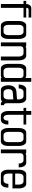

<svg xmlns="http://www.w3.org/2000/svg" viewBox="1807 -2567 742 4432"><g transform="rotate(90 2178.0 -351.0)"><path d="M367.2 -585V-522.9H143.1V0H54.2V-522.9H-18.1V-585H54.2Q54.2 -629.4 80.3 -665.8Q106.4 -702.1 146 -702.1H367.2V-640.1H180.2Q163.6 -640.1 153.3 -625.7Q143.1 -611.3 143.1 -585Z M860.8 -172.9Q860.8 -95.2 831.3 -47.6Q801.8 0 757.8 0H549.8Q505.9 0 476.3 -47.6Q446.8 -95.2 446.8 -172.9V-412.1Q446.8 -489.7 476.3 -537.4Q505.9 -585 549.8 -585H757.8Q801.8 -585 831.3 -537.4Q860.8 -489.7 860.8 -412.1ZM611.8 -62H695.8Q728.5 -62 750.7 -91.8Q772.9 -121.6 772.9 -172.9V-412.1Q772.9 -463.4 750.7 -493.2Q728.5 -522.9 695.8 -522.9H611.8Q579.1 -522.9 557.4 -493.2Q535.6 -463.4 535.6 -412.1V-172.9Q535.6 -121.6 557.4 -91.8Q579.1 -62 611.8 -62Z M1355.5 0H1267.6V-412.1Q1267.6 -463.4 1245.4 -493.2Q1223.1 -522.9 1190.4 -522.9H1124.5Q1106.9 -522.9 1097.9 -522.5Q1088.9 -522 1073.7 -518.3Q1058.6 -514.6 1050.8 -507.6Q1043 -500.5 1036.6 -485.8Q1030.3 -471.2 1030.3 -450.2V0H941.4V-585H1030.3V-567.9Q1054.7 -585 1080.6 -585H1252.4Q1296.4 -585 1325.9 -537.4Q1355.5 -489.7 1355.5 -412.1Z M1762.2 -134.8V-450.2Q1762.2 -467.8 1758.5 -481Q1754.9 -494.1 1746.6 -501.7Q1738.3 -509.3 1731 -513.9Q1723.6 -518.6 1710 -520.3Q1696.3 -522 1689 -522.5Q1681.6 -522.9 1667 -522.9H1601.1Q1568.4 -522.9 1546.6 -493.2Q1524.9 -463.4 1524.9 -412.1V-172.9Q1524.9 -121.6 1546.6 -91.8Q1568.4 -62 1601.1 -62H1667Q1681.6 -62 1689 -62.5Q1696.3 -63 1710 -64.7Q1723.6 -66.4 1731 -71Q1738.3 -75.7 1746.6 -83.3Q1754.9 -90.8 1758.5 -104Q1762.2 -117.2 1762.2 -134.8ZM1850.1 -702.1V0H1762.2V-17.1Q1736.3 0 1710.9 0H1539.1Q1495.1 0 1465.6 -47.6Q1436 -95.2 1436 -172.9V-412.1Q1436 -489.7 1465.6 -537.4Q1495.1 -585 1539.1 -585H1710.9Q1736.3 -585 1762.2 -567.9V-702.1Z M2232.4 -285.2 2085.4 -273.9Q2055.2 -270 2037.4 -244.9Q2019.5 -219.7 2019.5 -172.9Q2019.5 -121.6 2041.3 -91.8Q2063 -62 2095.7 -62H2179.7Q2212.4 -62 2234.6 -91.8Q2256.8 -121.6 2256.8 -172.9V-288.1Q2245.1 -285.2 2232.4 -285.2ZM2241.7 0H2033.7Q1989.7 0 1960.2 -47.6Q1930.7 -95.2 1930.7 -172.9Q1930.7 -211.9 1939 -243.9Q1947.3 -275.9 1964.6 -301Q1981.9 -326.2 2011 -341.3Q2040 -356.4 2079.6 -358.9L2224.6 -370.1Q2243.2 -371.6 2256.8 -380.9V-412.1Q2256.8 -463.4 2234.6 -493.2Q2212.4 -522.9 2179.7 -522.9H2077.6Q2048.8 -522.9 2025.6 -490.7Q2002.4 -458.5 2002.4 -412.1H1913.6Q1913.6 -484.9 1944.6 -534.9Q1975.6 -585 2015.6 -585H2241.7Q2285.6 -585 2315.2 -537.4Q2344.7 -489.7 2344.7 -412.1V-144Q2344.7 -70.8 2390.6 -70.8V0H2359.9Q2343.3 0 2326.2 -8.5Q2309.1 -17.1 2302.7 -30.8Q2276.4 0 2241.7 0Z M2733.4 0H2627.4Q2583.5 0 2554 -47.6Q2524.4 -95.2 2524.4 -172.9V-522.9H2452.1V-585H2524.4V-702.1H2612.3V-585H2837.4V-522.9H2612.3V-172.9Q2612.3 -120.1 2630.4 -91.1Q2648.4 -62 2680.2 -62Q2712.4 -62 2730.2 -90.8Q2748 -119.6 2748 -172.9H2837.4Q2837.4 -95.2 2807.4 -47.6Q2777.3 0 2733.4 0Z M3331.1 -172.9Q3331.1 -95.2 3301.5 -47.6Q3272 0 3228 0H3020Q2976.1 0 2946.5 -47.6Q2917 -95.2 2917 -172.9V-412.1Q2917 -489.7 2946.5 -537.4Q2976.1 -585 3020 -585H3228Q3272 -585 3301.5 -537.4Q3331.1 -489.7 3331.1 -412.1ZM3082 -62H3166Q3198.7 -62 3220.9 -91.8Q3243.2 -121.6 3243.2 -172.9V-412.1Q3243.2 -463.4 3220.9 -493.2Q3198.7 -522.9 3166 -522.9H3082Q3049.3 -522.9 3027.6 -493.2Q3005.9 -463.4 3005.9 -412.1V-172.9Q3005.9 -121.6 3027.6 -91.8Q3049.3 -62 3082 -62Z M3500.5 -450.2V0H3411.6V-585H3500.5V-567.9Q3524.9 -585 3550.8 -585H3722.7Q3767.1 -585 3796.4 -537.6Q3825.7 -490.2 3825.7 -412.1H3735.8Q3739.3 -460 3716.3 -491.5Q3693.4 -522.9 3660.6 -522.9H3594.7Q3577.1 -522.9 3568.1 -522.5Q3559.1 -522 3543.9 -518.3Q3528.8 -514.6 3521 -507.6Q3513.2 -500.5 3506.8 -485.8Q3500.5 -471.2 3500.5 -450.2Z M4311.5 -412.1V-268.1H3968.3V-172.9Q3968.3 -121.6 3990 -91.8Q4011.7 -62 4044.4 -62H4128.4Q4161.1 -62 4183.3 -91.8Q4205.6 -121.6 4205.6 -172.9H4293.5Q4293.5 -95.2 4263.9 -47.6Q4234.4 0 4190.4 0H3982.4Q3938.5 0 3908.9 -47.6Q3879.4 -95.2 3879.4 -172.9V-412.1Q3879.4 -489.7 3908.9 -537.4Q3938.5 -585 3982.4 -585H4208.5Q4252.4 -585 4282 -537.4Q4311.5 -489.7 4311.5 -412.1ZM4223.6 -330.1V-412.1Q4223.6 -463.4 4201.4 -493.2Q4179.2 -522.9 4146.5 -522.9H4044.4Q4011.7 -522.9 3990 -493.2Q3968.3 -463.4 3968.3 -412.1V-330.1Z"/></g></svg>

Font: Favorite Color
Style: Regular
Weight: 400
Designer: Bryce Wilner
Version: Version 1.000;PS 1.0;hotconv 16.6.51;makeotf.lib2.5.65220 DE